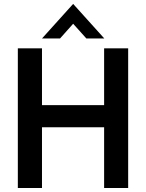

<svg xmlns="http://www.w3.org/2000/svg" viewBox="-20 -938 728 958"><path d="M619.5 0H499.5V-303H189.5V0H69V-697H189.5V-413.5H499.5V-697H619.5ZM500.5 -746H411L345 -819.5L279.5 -746H189.5L345 -918.5Z"/></svg>

Font: Acari Sans Neue
Style: Bold
Weight: 700
Designer: Alfredo Marco Pradil (font), Cristiano Sobral (main changes)
Foundry: Hanken Design Co. (font), Cristiano Sobral (main changes)
Version: Version 2.459;March 19, 2022;FontCreator 14.0.0.2808 64-bit;